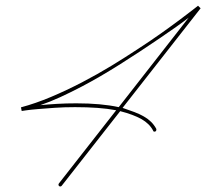

<svg xmlns="http://www.w3.org/2000/svg" viewBox="-20 -648 735 684"><path d="M194.7 16.3Q191.4 16.3 189.8 14Q188.2 11.7 188.2 9.8Q188.2 8.5 189.5 5.9L393.9 -255.2Q362.6 -261.1 326.5 -263.7Q290.4 -266.3 247.4 -266.3Q209.6 -266.3 175.5 -264Q141.3 -261.7 114.9 -259.4Q88.5 -257.2 72.9 -254.9Q57.3 -252.6 57.3 -252.6L54.7 -265.6Q106.1 -279.3 161.8 -302.7Q217.4 -326.2 271.8 -354.5Q326.2 -382.8 377 -413.7Q427.7 -444.7 470.1 -472.7Q516.3 -502.6 555.7 -530.6Q595.1 -558.6 623.7 -580.1Q652.3 -601.6 668.9 -614.6Q685.5 -627.6 685.5 -627.6L694.7 -618.5L416.7 -263.7Q440.1 -255.9 459 -248.7Q477.9 -241.5 492.5 -233.1Q507.2 -224.6 517.9 -214.2Q528.6 -203.8 536.5 -189.5Q537.1 -188.2 537.1 -186.2Q537.1 -183.6 535.5 -181.3Q533.9 -179 530.6 -179Q526 -179 525.4 -182.9Q512.4 -207.7 483.4 -224Q454.4 -240.2 408.2 -252L199.9 13.7Q197.9 16.3 194.7 16.3ZM252 -279.9Q340.5 -279.9 403 -266.3L652.3 -585.3Q634.1 -571 607.4 -552.1Q580.7 -533.2 548.5 -511.4Q516.3 -489.6 480.8 -466.1Q445.3 -442.7 409.2 -419.9Q373 -397.1 337.9 -376.6Q302.7 -356.1 271.5 -339.8Q231.8 -319 195 -302.1Q158.2 -285.2 123.7 -273.4Q150.4 -276 183.3 -278Q216.1 -279.9 252 -279.9Z"/></svg>

Font: League Script
Style: League Script
Weight: 400
Foundry: Haley Fiege
Version: Version 1.001